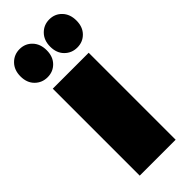

<svg xmlns="http://www.w3.org/2000/svg" viewBox="-264 -815 854 854"><g transform="rotate(-45 163.0 -388.0)"><path d="M50 0V-547H276V0ZM70 -599Q35 -599 11 -623Q-13 -647 -13 -687Q-13 -727 11 -751.5Q35 -776 70 -776Q105 -776 128.5 -751.5Q152 -727 152 -687Q152 -647 128.5 -623Q105 -599 70 -599ZM257 -599Q222 -599 198 -623Q174 -647 174 -687Q174 -727 198 -751.5Q222 -776 257 -776Q292 -776 315.5 -751.5Q339 -727 339 -687Q339 -647 315.5 -623Q292 -599 257 -599Z"/></g></svg>

Font: Montserrat Black
Style: Regular
Weight: 900
Designer: Julieta Ulanovsky
Foundry: Julieta Ulanovsky
Version: Version 9.000; ttfautohint (v1.8.4.7-5d5b)